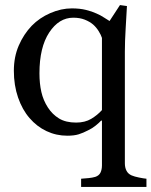

<svg xmlns="http://www.w3.org/2000/svg" viewBox="-20 -528 603 765"><path d="M563.5 216.8H303.2V184.1Q318.4 183.1 333 181.6Q347.7 180.2 359.4 176.8Q374.5 171.9 380.4 159.7Q386.2 147.5 386.2 130.9V-46.9L383.3 -47.9Q375.5 -39.1 361.1 -27.6Q346.7 -16.1 331.1 -8.8Q311.5 1.5 293.5 7.1Q275.4 12.7 248 12.7Q204.1 12.7 165.3 -5.6Q126.5 -23.9 97.7 -57.6Q68.8 -90.8 52 -139.4Q35.2 -188 35.2 -246.1Q35.2 -301.3 54.7 -346.4Q74.2 -391.6 106.4 -425.3Q137.2 -457 180.4 -475.8Q223.6 -494.6 266.1 -494.6Q297.9 -494.6 322.5 -488.5Q347.2 -482.4 364.7 -474.1Q379.9 -467.8 395 -457.8Q410.2 -447.8 416.5 -444.3L458 -507.8L485.8 -503.9Q483.9 -467.8 480.7 -415Q477.5 -362.3 477.5 -322.8V122.6Q477.5 139.6 483.9 152.1Q490.2 164.6 504.4 170.9Q516.1 175.8 534.2 179.4Q552.2 183.1 563.5 184.1ZM386.2 -89.4V-377Q382.3 -389.2 373 -404.1Q363.8 -418.9 351.1 -430.2Q337.4 -441.9 317.6 -449.7Q297.9 -457.5 272 -457.5Q214.8 -457.5 176 -398.4Q137.2 -339.4 137.2 -235.8Q137.2 -194.8 144.8 -161.6Q152.3 -128.4 170.9 -99.6Q188.5 -72.3 215.3 -55.9Q242.2 -39.6 283.2 -39.6Q318.4 -39.6 343.3 -54.4Q368.2 -69.3 386.2 -89.4Z"/></svg>

Font: UniBurma_GGSerif
Style: Book
Weight: 400
Designer: Victor San Kho Lin (for Burmese only and related typography optimization with it)
Foundry: http://www.unimm.org
Version: 2.0